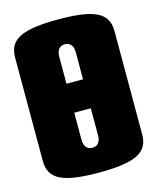

<svg xmlns="http://www.w3.org/2000/svg" viewBox="-112 -808 733 896"><g transform="rotate(-15 255.0 -360.0)"><path d="M255 -610C281 -610 295 -592 295 -560V-430H215V-560C215 -592 229 -610 255 -610ZM255 -730C80 -730 15 -698 15 -610V-110C15 -22 80 10 255 10C430 10 495 -22 495 -110V-610C495 -698 430 -730 255 -730ZM295 -290V-160C295 -128 281 -110 255 -110C229 -110 215 -128 215 -160V-290Z"/></g></svg>

Font: MikodacsPCS
Style: Regular
Weight: 900
Designer: gluk (gluksza@wp.pl)
Foundry: gluk (gluksza@wp.pl)
Version: Version 0.27